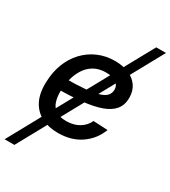

<svg xmlns="http://www.w3.org/2000/svg" viewBox="-233 -838 1022 1151"><g transform="rotate(30 278.5 -262.0)"><path d="M-11.2 204.1 500.5 -727.5H567.9L56.6 204.1ZM245.6 11.7Q180.2 11.7 131.6 -13.2Q83 -38.1 56.9 -88.6Q30.8 -139.2 33.2 -215.3Q34.7 -286.1 57.1 -344.5Q79.6 -402.8 119.6 -445.3Q159.7 -487.8 212.9 -510.7Q266.1 -533.7 328.1 -533.7Q382.3 -533.7 423.8 -516.4Q465.3 -499 488.8 -465.6Q512.2 -432.1 512.2 -384.3Q512.2 -335 485.8 -302.5Q459.5 -270 407 -251.2Q354.5 -232.4 276.1 -224.4Q197.8 -216.3 92.8 -216.3L105.5 -293.5Q196.3 -293.5 255.6 -298.6Q314.9 -303.7 348.9 -314.5Q382.8 -325.2 397 -342.3Q411.1 -359.4 411.1 -382.8Q411.1 -412.6 387 -429.7Q362.8 -446.8 317.4 -446.8Q267.6 -446.8 232.9 -426.3Q198.2 -405.8 176.8 -371.3Q155.3 -336.9 145.3 -295.4Q135.3 -253.9 134.8 -211.4Q134.3 -174.8 143.8 -143.6Q153.3 -112.3 179.2 -93.5Q205.1 -74.7 252.9 -74.7Q305.2 -74.7 342.3 -97.4Q379.4 -120.1 396 -157.2L495.6 -152.3Q468.3 -78.6 403.3 -33.4Q338.4 11.7 245.6 11.7Z"/></g></svg>

Font: Inter 28pt Medium
Style: Italic
Weight: 500
Italic angle: -9.3988°
Designer: Rasmus Andersson
Foundry: rsms
Version: Version 4.001;git-66647c0bb